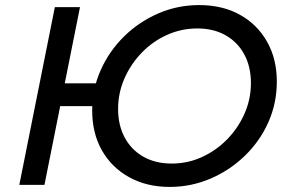

<svg xmlns="http://www.w3.org/2000/svg" viewBox="-20 -728 1141 756"><path d="M56 0 196 -700H295L235 -400H415L398 -310H217L155 0ZM648 8Q558 8 489 -30Q420 -68 381.5 -135.5Q343 -203 343 -293Q343 -377 376.5 -452Q410 -527 468.5 -584.5Q527 -642 603 -675Q679 -708 764 -708Q856 -708 924.5 -670Q993 -632 1031.5 -564Q1070 -496 1070 -407Q1070 -322 1037 -247.5Q1004 -173 945 -115.5Q886 -58 809.5 -25Q733 8 648 8ZM656 -84Q719 -84 775 -109.5Q831 -135 874.5 -179.5Q918 -224 943 -281Q968 -338 968 -401Q968 -465 942 -513.5Q916 -562 868.5 -589Q821 -616 757 -616Q694 -616 637.5 -590.5Q581 -565 538 -520.5Q495 -476 470 -419Q445 -362 445 -299Q445 -235 471 -186.5Q497 -138 544.5 -111Q592 -84 656 -84Z"/></svg>

Font: MOST Montserrat Medium
Style: Italic
Weight: 500
Italic angle: -11.3°
Designer: Julieta Ulanovsky
Foundry: Julieta Ulanovsky
Version: Version 8.000;March 11, 2024;FontCreator 15.0.0.2926 64-bit